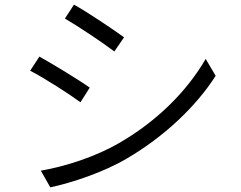

<svg xmlns="http://www.w3.org/2000/svg" viewBox="-20 -784 1040 828"><path d="M299 -764 260 -704C317 -671 426 -598 473 -562L515 -623C473 -654 357 -732 299 -764ZM156 -48 197 24C290 4 427 -41 528 -101C687 -194 825 -324 910 -457L867 -530C786 -390 656 -260 490 -165C390 -108 265 -67 156 -48ZM150 -540 110 -479C169 -449 278 -379 327 -343L367 -406C326 -436 207 -508 150 -540Z"/></svg>

Font: Genne Gothic Normal
Style: Regular
Weight: 350
Designer: Ryoko NISHIZUKA (kana & ideographs); Paul D. Hunt (Latin, Greek & Cyrillic); Wenlong ZHANG (bopomofo); Sandoll Communica
Foundry: Adobe Systems Incorporated
Version: Version 1.004;PS 1.004;hotconv 16.6.51;makeotf.lib2.5.65220